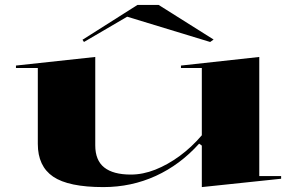

<svg xmlns="http://www.w3.org/2000/svg" viewBox="-20 -747 1198 782"><path d="M401 15Q259 15 196.5 -27.5Q134 -70 134 -161V-470H45V-480L368 -515V-155Q368 -94 404.5 -65Q441 -36 513 -36Q562 -36 612.5 -56Q663 -76 711.5 -111.5Q760 -147 802 -196V-470H717V-480L1036 -515V-30H1125V-19L802 15V-154L791 -162Q714 -76 614.5 -30.5Q515 15 401 15ZM322 -576 316 -585 540 -727H626L850 -586L836 -576L498 -679Z"/></svg>

Font: Kalnia Expanded
Style: Regular
Weight: 400
Width: 7
Designer: Frida Medrano
Foundry: Frida Medrano
Version: Version 1.105